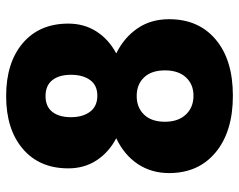

<svg xmlns="http://www.w3.org/2000/svg" viewBox="-96 -665 771 619"><g transform="rotate(-90 289.5 -355.5)"><path d="M522.9 -521Q522.9 -469.2 497.3 -429.7Q471.7 -390.1 426.8 -366.2Q477.5 -341.3 507.3 -298.1Q537.1 -254.9 537.1 -195.8Q537.1 -100.6 471.4 -45.4Q405.8 9.8 290.5 9.8Q174.8 9.8 107.9 -45.7Q41 -101.1 41 -195.8Q41 -252.9 70.3 -296.9Q99.6 -340.8 153.3 -366.2Q107.9 -390.1 82 -429.7Q56.2 -469.2 56.2 -521Q56.2 -613.8 119.1 -667.5Q182.1 -721.2 289.1 -721.2Q397 -721.2 460 -667.5Q522.9 -613.8 522.9 -521ZM372.1 -209Q372.1 -252.9 349.4 -276.6Q326.7 -300.3 289.6 -300.3Q252.4 -300.3 229.5 -276.6Q206.5 -252.9 206.5 -209Q206.5 -166.5 229.7 -141.8Q252.9 -117.2 290.5 -117.2Q327.1 -117.2 349.6 -141.6Q372.1 -166 372.1 -209ZM289.1 -594.2Q255.9 -594.2 238.5 -572.5Q221.2 -550.8 221.2 -512.2Q221.2 -474.1 238.8 -450.7Q256.3 -427.2 290.5 -427.2Q324.2 -427.2 341.1 -450.7Q357.9 -474.1 357.9 -512.2Q357.9 -550.3 340.6 -572.3Q323.2 -594.2 289.1 -594.2Z"/></g></svg>

Font: Vazir Black UI
Style: Black-UI
Weight: 900
Designer: Saber Rastikerdar
Foundry: Saber Rastikerdar
Version: Version 30.1.0